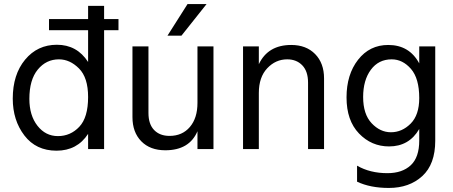

<svg xmlns="http://www.w3.org/2000/svg" viewBox="-20 -736 2236 948"><path d="M125 -248Q125 -166 165 -115Q205 -64 266 -64Q328 -64 371.5 -110Q415 -156 415 -257Q415 -353 370 -398Q325 -443 271 -443Q208 -443 166.5 -392.5Q125 -342 125 -248ZM494 0H415V-75Q361 8 259 8Q158 8 100.5 -67Q43 -142 43 -249Q43 -368 104 -441.5Q165 -515 261 -515Q360 -515 415 -430V-587H222V-642H415V-707H494V-642H565V-587H494Z M1034 0H955V-88Q915 6 796 6Q721 6 677.5 -38.5Q634 -83 634 -158V-507H713V-178Q713 -123 741 -94Q769 -65 817 -65Q880 -65 917.5 -109Q955 -153 955 -228V-507H1034ZM876 -560H807L906 -716H1000Z M1580 0H1501V-328Q1501 -384 1472.5 -413.5Q1444 -443 1398 -443Q1341 -443 1299.5 -399Q1258 -355 1258 -277V0H1180V-507H1258V-419Q1303 -514 1418 -514Q1492 -514 1536 -469Q1580 -424 1580 -349Z M2129 -41Q2129 75 2065 133.5Q2001 192 1900 192Q1808 192 1743 161V82Q1807 119 1893 119Q1966 119 2008 80Q2050 41 2050 -42V-99Q2000 -13 1901 -13Q1814 -13 1752.5 -77Q1691 -141 1691 -255Q1691 -368 1748 -441Q1805 -514 1897 -514Q2001 -514 2050 -423V-507H2129ZM1773 -257Q1773 -172 1815 -127.5Q1857 -83 1910 -83Q1965 -83 2007.5 -125.5Q2050 -168 2050 -252Q2050 -349 2009 -396Q1968 -443 1914 -443Q1849 -443 1811 -391.5Q1773 -340 1773 -257Z"/></svg>

Font: Hind Madurai
Style: Regular
Weight: 400
Designer: Jyotish Sonowal
Foundry: Indian Type Foundry
Version: Version 1.001;PS 1.0;hotconv 1.0.86;makeotf.lib2.5.63406; tt